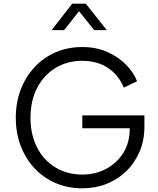

<svg xmlns="http://www.w3.org/2000/svg" viewBox="-20 -1013 861 1045"><path d="M428 12Q499 12 560.5 -12.5Q622 -37 668 -82Q714 -127 740 -188.5Q766 -250 766 -323V-385H428V-315H686V-310Q686 -238 652 -182.5Q618 -127 559.5 -95Q501 -63 428 -63Q346 -63 282 -101.5Q218 -140 182 -210Q146 -280 146 -372Q146 -465 182 -534.5Q218 -604 282 -643Q346 -682 428 -682Q510 -682 568 -643Q626 -604 654 -536L726 -571Q708 -618 666.5 -660.5Q625 -703 564.5 -730Q504 -757 428 -757Q349 -757 283 -728.5Q217 -700 168.5 -648Q120 -596 93 -526Q66 -456 66 -372Q66 -288 93 -218Q120 -148 168.5 -96.5Q217 -45 283 -16.5Q349 12 428 12ZM261 -849H329L410 -952L493 -849H561L447 -993H373Z"/></svg>

Font: Plus Jakarta Sans
Style: Regular
Weight: 400
Designer: Gumpita Rahayu
Foundry: Tokotype
Version: Version 2.004; ttfautohint (v1.8.3)